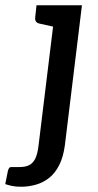

<svg xmlns="http://www.w3.org/2000/svg" viewBox="-86 -529 375 731"><path d="M-5 182Q-26 182 -40 179Q-54 176 -66 172L-56 122Q-52 107 -44.5 107Q-37 107 -11 107Q10 107 24.5 100Q39 93 48 75.5Q57 58 61 23L126 -509H226L161 24Q155 69 139.5 99.5Q124 130 101.5 148Q79 166 51 174Q23 182 -5 182ZM155 -509 133 -424 65 -439Q55 -441 51 -447Q47 -453 48 -463L53 -509Z"/></svg>

Font: Aleo Medium
Style: Italic
Weight: 500
Italic angle: -7°
Designer: Alessio Laiso
Foundry: Alessio Laiso
Version: Version 2.001;gftools[0.9.29]